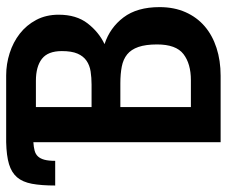

<svg xmlns="http://www.w3.org/2000/svg" viewBox="-142 -658 718 607"><g transform="rotate(-90 216.5 -355.0)"><path d="M70 -16V-608Q54 -607 43 -604Q32 -601 25 -593.5Q18 -586 14.5 -573Q11 -560 11 -539H-67Q-67 -583 -61.5 -612.5Q-56 -642 -41 -659.5Q-26 -677 0.5 -685Q27 -693 70 -694H281Q317 -694 351.5 -683Q386 -672 413 -651Q440 -630 456.5 -599Q473 -568 473 -528Q473 -472 445.5 -436.5Q418 -401 380 -383Q432 -366 464.5 -323Q497 -280 497 -209Q497 -163 481 -127Q465 -91 436.5 -66.5Q408 -42 368 -29Q328 -16 280 -16ZM181 -333V-110H266Q318 -110 348.5 -133.5Q379 -157 379 -217Q379 -253 371 -276Q363 -299 347.5 -311.5Q332 -324 309 -328.5Q286 -333 256 -333ZM181 -600V-424H252Q274 -424 293.5 -427Q313 -430 327.5 -440Q342 -450 350 -468.5Q358 -487 358 -518Q358 -562 333.5 -581Q309 -600 264 -600Z"/></g></svg>

Font: D2Coding
Style: Bold
Weight: 700
Monospace: yes
Designer: Yong-Rak Park; Jeong-Hwan Yoon; Sang-Min Lee;
Foundry: NHN Corporation
Version: Version 1.3.2; Build 20180524